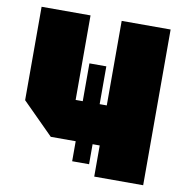

<svg xmlns="http://www.w3.org/2000/svg" viewBox="-79 -775 818 850"><g transform="rotate(10 330.0 -350.0)"><path d="M620 -700V0H400V-140H180L40 -280V-700H260V-320H400V-700ZM368 -50H292V-490H368Z"/></g></svg>

Font: Tektur Black
Style: Regular
Weight: 900
Designer: Adam Jagosz
Foundry: Adam Jagosz
Version: Version 1.005;gftools[0.9.30]